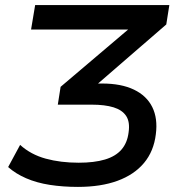

<svg xmlns="http://www.w3.org/2000/svg" viewBox="-20 -725 716 754"><path d="M286 9Q227 9 175.5 1Q124 -7 82.5 -25Q41 -43 12 -69L59 -156Q101 -118 159.5 -102Q218 -86 289 -86Q350 -86 392 -98.5Q434 -111 457 -137.5Q480 -164 485 -205Q491 -246 475.5 -269.5Q460 -293 426 -303.5Q392 -314 340 -314H207L218 -384L522 -642L519 -609H102L118 -705H645L633 -629L335 -371L314 -397H381Q456 -397 506 -373Q556 -349 578 -304.5Q600 -260 592 -198Q584 -131 545.5 -85Q507 -39 441.5 -15Q376 9 286 9Z"/></svg>

Font: Nunito Sans 7pt SemiBold
Style: Italic
Weight: 600
Italic angle: -9°
Designer: Vernon Adams
Foundry: Vernon Adams
Version: Version 3.101;gftools[0.9.27]